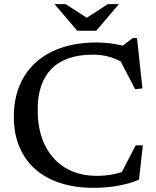

<svg xmlns="http://www.w3.org/2000/svg" viewBox="-20 -891 750 922"><path d="M444 -46.5Q482 -46.5 518 -53Q554 -59.5 591 -74L555.5 -46.5L631.5 -193H666L647.5 -28.5Q609 -11 551.8 0Q494.5 11 429.5 11Q341.5 11 270.5 -11.8Q199.5 -34.5 149.5 -78.5Q99.5 -122.5 72.8 -186.5Q46 -250.5 46.5 -332Q46.5 -440 93.8 -520Q141 -600 230.2 -643.5Q319.5 -687 445 -687Q479.5 -687 512.8 -682.5Q546 -678 589 -667.5L556.5 -662L617.5 -708.5H638L664 -466.5L629 -462.5L547.5 -619L577 -587Q535 -610.5 500.2 -619.5Q465.5 -628.5 425.5 -628.5Q359.5 -628.5 310 -611.2Q260.5 -594 227.5 -560.5Q194.5 -527 177.8 -478.5Q161 -430 161 -367.5Q160.5 -289 181.2 -229.2Q202 -169.5 240 -128.8Q278 -88 330 -67.2Q382 -46.5 444 -46.5ZM405.5 -800H387.5L497.5 -871H551L442 -743.5H351L242 -871H295.5Z"/></svg>

Font: Newsreader 16pt Medium
Style: Regular
Weight: 500
Designer: Hugues Gentile
Foundry: Production Type
Version: Version 1.003